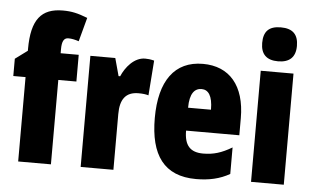

<svg xmlns="http://www.w3.org/2000/svg" viewBox="-53 -859 1548 952"><g transform="rotate(5 721.0 -383.0)"><path d="M321 -420V-553H231V-573C231 -613 241 -630 263 -630C280 -630 297 -626 315 -620L347 -739C298 -758 268 -765 224 -765C117 -765 68 -707 68 -560V-551L7 -506V-420H68V0H231V-420Z M651 -563C596 -563 554 -510 535 -465H527L503 -553H379V0H542V-278C542 -350 569 -389 633 -389C654 -389 670 -387 683 -383L696 -557C676 -562 664 -563 651 -563Z M939 -562C798 -562 724 -459 724 -274C724 -90 794 10 954 10C1018 10 1072 -2 1121 -30V-162C1069 -131 1029 -119 978 -119C914 -119 884 -151 884 -225H1149V-310C1149 -472 1071 -562 939 -562ZM943 -437C976 -437 998 -409 998 -339H884C884 -411 909 -437 943 -437Z M1308 -776C1248 -776 1222 -748 1222 -691C1222 -635 1251 -607 1308 -607C1365 -607 1395 -635 1395 -691C1395 -747 1368 -776 1308 -776ZM1390 -553H1227V0H1390Z"/></g></svg>

Font: Noto Sans Bengali ExtraCondensed Black
Style: Regular
Weight: 900
Width: 2
Designer: Joana Ranito - Universal Thirst; Jelle Bosma - Monotype Design Team
Foundry: Universal Thirst ehf.
Version: Version 3.000